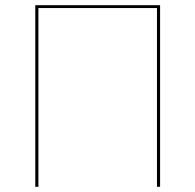

<svg xmlns="http://www.w3.org/2000/svg" viewBox="-20 -720 753 740"><path d="M597 0H585V-689H128V0H116V-700H597Z"/></svg>

Font: Lato Hairline
Style: Regular
Weight: 100
Designer: Lukasz Dziedzic
Foundry: tyPoland Lukasz Dziedzic
Version: Version 2.007; 2014-02-27